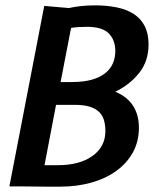

<svg xmlns="http://www.w3.org/2000/svg" viewBox="-20 -695 590 716"><path d="M145 -673 237 -665Q254 -669 279 -672Q304 -675 334 -675Q378 -675 415 -667.5Q452 -660 478.5 -643Q505 -626 519.5 -598Q534 -570 534 -529Q534 -467 499 -423Q464 -379 410 -353Q455 -334 476.5 -300Q498 -266 498 -219Q498 -167 475.5 -126.5Q453 -86 413.5 -57.5Q374 -29 320.5 -14Q267 1 205 1Q179 1 150 1Q121 1 96 0.5Q71 0 54 0Q37 0 36 0H15ZM189 -304 146 -79H196Q277 -79 325 -113.5Q373 -148 373 -206Q373 -228 368 -246Q363 -264 350 -277Q337 -290 315 -297Q293 -304 260 -304ZM245 -591 206 -389H246Q292 -389 323 -398Q354 -407 373.5 -423Q393 -439 401.5 -460Q410 -481 410 -505Q410 -545 386 -570Q362 -595 304 -595Q287 -595 272.5 -594Q258 -593 245 -591Z"/></svg>

Font: Amaranth
Style: Italic
Weight: 400
Designer: Gesine Todt
Foundry: Gesine Todt
Version: Version 1.001